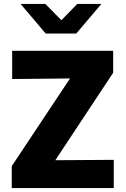

<svg xmlns="http://www.w3.org/2000/svg" viewBox="-20 -959 640 979"><path d="M40 0V-112L337 -559L42 -556V-700H557V-588L262 -142L560 -144V0ZM213 -788 85 -939H211L293 -856L374 -939H497L369 -788Z"/></svg>

Font: Red Hat Mono
Style: Bold
Weight: 700
Monospace: yes
Designer: Pentagram, MCKL
Foundry: Pentagram, MCKL
Version: Version 1.023; ttfautohint (v1.8.3)